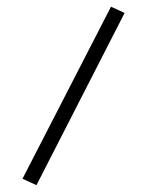

<svg xmlns="http://www.w3.org/2000/svg" viewBox="-20 -350 470 571"><path d="M310.1 -330.1 350.6 -311.5 88.4 200.7 46.9 181.6Z"/></svg>

Font: Vazirmatn RD FD ExtraLight
Style: Regular
Weight: 200
Designer: Saber Rastikerdar
Foundry: Saber Rastikerdar
Version: Version 33.003